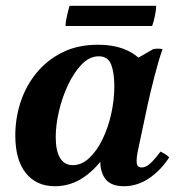

<svg xmlns="http://www.w3.org/2000/svg" viewBox="-20 -630 625 665"><path d="M409 15Q357 15 339 -19.5Q321 -54 331 -100L343 -154L390 -258L393 -392L511 -460Q527 -463 543 -460Q529 -420 515.5 -367.5Q502 -315 492 -270L458 -110Q452 -82 453.5 -66Q455 -50 471 -50Q485 -50 500 -63.5Q515 -77 536 -105Q544 -101 551.5 -96.5Q559 -92 566 -85Q538 -41 497 -13Q456 15 409 15ZM170 15Q106 15 69.5 -30.5Q33 -76 33 -161Q33 -221 51.5 -277Q70 -333 106.5 -377.5Q143 -422 196 -448.5Q249 -475 319 -475Q384 -475 428.5 -451.5Q473 -428 492 -387L414 -329Q414 -267 396.5 -206Q379 -145 346 -95Q313 -45 268.5 -15Q224 15 170 15ZM232 -58Q263 -58 289.5 -83Q316 -108 335.5 -148.5Q355 -189 365.5 -237Q376 -285 376 -331Q376 -378 365 -406.5Q354 -435 322 -435Q290 -435 263 -407Q236 -379 215.5 -335.5Q195 -292 184 -244Q173 -196 173 -155Q173 -108 188 -83Q203 -58 232 -58ZM507 -540H207Q207 -553 212 -575Q217 -597 221 -610H521Q521 -597 516.5 -575Q512 -553 507 -540Z"/></svg>

Font: Poltawski Nowy
Style: Bold Italic
Weight: 700
Italic angle: -12°
Designer: Adam Pótawski, Mateusz Machalski, Borys Kosmynka, Ania Wieluska
Foundry: Capitalics.wtf
Version: Version 1.001;gftools[0.9.25]